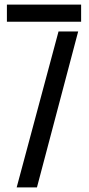

<svg xmlns="http://www.w3.org/2000/svg" viewBox="-20 -820 390 840"><path d="M10.2 -724.8V-800H334.9V-724.8ZM52.9 0 236 -682.2H322L141.6 0Z"/></svg>

Font: Big Shoulders Stencil Text SC Thin
Style: Regular
Weight: 100
Designer: Patric King
Foundry: XO Type Co
Version: Version 2.001